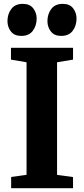

<svg xmlns="http://www.w3.org/2000/svg" viewBox="-20 -996 444 1016"><path d="M120.5 -71V-666.5L38 -680.5V-743H366.5V-680.5L282 -666.5V-70.5L366.5 -59V0H39V-59.5ZM92 -806Q56 -806 37.8 -829.5Q19.5 -853 19.5 -884Q19.5 -921.5 39.8 -948.5Q60 -975.5 100.5 -975.5H101.5Q137.5 -975.5 155.8 -952Q174 -928.5 174 -898Q174 -860.5 153.8 -833.2Q133.5 -806 93 -806ZM303 -806Q267.5 -806 249.2 -829.5Q231 -853 231 -884Q231 -921.5 251.2 -948.5Q271.5 -975.5 312 -975.5H313Q349 -975.5 367 -952Q385 -928.5 385 -898Q385 -860.5 364.8 -833.2Q344.5 -806 304 -806Z"/></svg>

Font: Merriweather 28pt ExtraBold
Style: Regular
Weight: 800
Version: Version 2.100